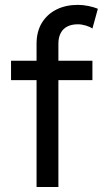

<svg xmlns="http://www.w3.org/2000/svg" viewBox="-20 -752 438 772"><path d="M351.6 -637.2 373.5 -716.8Q356.9 -723.6 335.2 -728Q313.5 -732.4 293 -732.4Q244.1 -732.4 206.8 -713.6Q169.4 -694.8 148.2 -659.9Q127 -625 127 -576.2V-507.8H24.4V-429.7H127V0H214.8V-429.7H351.6V-507.8H214.8V-576.2Q214.8 -601.1 223.9 -618.7Q232.9 -636.2 250.5 -645.3Q268.1 -654.3 293 -654.3Q308.6 -654.3 325.4 -649.2Q342.3 -644 351.6 -637.2Z"/></svg>

Font: Giphurs
Style: Regular
Weight: 400
Version: Version 2.010